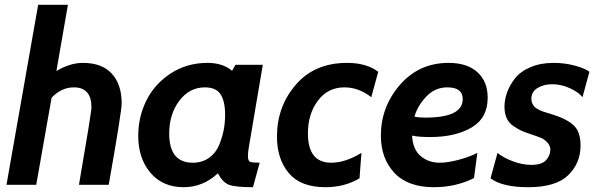

<svg xmlns="http://www.w3.org/2000/svg" viewBox="-20 -770 2493 800"><path d="M433 0H309Q361 -301 361 -323Q361 -406 288 -406Q236 -406 195 -363L131 0H7L139 -750H263L215 -474Q272 -508 325 -508Q405 -508 446 -463Q487 -418 487 -339Q487 -306 433 0Z M1075 -500 1017 -158Q1013 -135 1013 -120Q1013 -100 1022 -96Q1031 -92 1062 -92L1034 10Q959 10 933 -0.5Q907 -11 888 -48Q826 10 745 10Q658 10 607 -50Q556 -110 556 -204Q556 -282 589.5 -350.5Q623 -419 690.5 -463.5Q758 -508 845 -508Q908 -508 947 -475L961 -500ZM834 -406Q769 -406 727 -350Q685 -294 685 -214Q685 -92 783 -92Q822 -92 850.5 -112Q879 -132 892.5 -164.5Q906 -197 912 -228Q918 -259 918 -292Q918 -348 899 -377Q880 -406 834 -406Z M1336 10Q1233 10 1183.5 -48.5Q1134 -107 1134 -201Q1134 -326 1212.5 -417Q1291 -508 1426 -508Q1507 -508 1556 -471L1527 -365Q1475 -406 1415 -406Q1346 -406 1304.5 -350.5Q1263 -295 1263 -214Q1263 -92 1360 -92Q1419 -92 1486 -133L1478 -27Q1416 10 1336 10Z M2012 -363Q2012 -278 1944.5 -238.5Q1877 -199 1773 -199Q1723 -199 1697 -205Q1700 -147 1733 -119.5Q1766 -92 1812 -92Q1845 -92 1890.5 -104Q1936 -116 1969 -133L1955 -28Q1879 10 1788 10Q1679 10 1623 -50Q1567 -110 1567 -205Q1567 -325 1646.5 -416.5Q1726 -508 1849 -508Q1927 -508 1969.5 -469Q2012 -430 2012 -363ZM1844 -406Q1792 -406 1755.5 -367Q1719 -328 1707 -284Q1723 -280 1753 -280Q1908 -280 1908 -357Q1908 -406 1844 -406Z M2181 10Q2073 10 2024 -27L2053 -133Q2075 -114 2115.5 -98.5Q2156 -83 2194 -83Q2238 -83 2255.5 -103Q2273 -123 2273 -146Q2273 -163 2261 -176Q2249 -189 2236.5 -194.5Q2224 -200 2197 -209Q2169 -218 2153.5 -225Q2138 -232 2119 -245Q2100 -258 2091 -278Q2082 -298 2082 -325Q2082 -354 2092.5 -384Q2103 -414 2125.5 -443Q2148 -472 2190 -490Q2232 -508 2287 -508Q2333 -508 2375.5 -496.5Q2418 -485 2436 -471L2407 -365Q2392 -385 2355.5 -402Q2319 -419 2281 -419Q2246 -419 2220 -403.5Q2194 -388 2194 -358Q2194 -347 2198.5 -338Q2203 -329 2208 -324Q2213 -319 2225 -313Q2237 -307 2243.5 -305Q2250 -303 2267.5 -297.5Q2285 -292 2291 -290Q2344 -273 2371.5 -246.5Q2399 -220 2399 -164Q2399 -90 2347.5 -40Q2296 10 2181 10Z"/></svg>

Font: Cabin
Style: Bold Italic
Weight: 700
Designer: Pablo Impallari
Foundry: Pablo Impallari. www.impallari.com Igino Marini. www.ikern.com
Version: Version 1.005